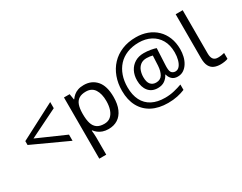

<svg xmlns="http://www.w3.org/2000/svg" viewBox="-101 -1291 2657 2108"><g transform="rotate(-30 1227.0 -237.0)"><path d="M70 -284V-333L521 -568V-490L162 -313L521 -155V-77Z M932 -546Q1031 -546 1091.5 -477Q1152 -408 1152 -269Q1152 -178 1124.5 -115.5Q1097 -53 1047.5 -21.5Q998 10 931 10Q890 10 858 -1Q826 -12 803.5 -29.5Q781 -47 765 -68H759Q761 -51 763 -25Q765 1 765 20V240H677V-536H749L761 -463H765Q781 -486 803.5 -505Q826 -524 857.5 -535Q889 -546 932 -546ZM916 -472Q862 -472 829 -451.5Q796 -431 781 -390Q766 -349 765 -286V-269Q765 -203 779 -157Q793 -111 826.5 -87Q860 -63 918 -63Q967 -63 998.5 -90Q1030 -117 1045.5 -163.5Q1061 -210 1061 -270Q1061 -362 1025.5 -417Q990 -472 916 -472Z M2048 -357Q2048 -311 2037.5 -267Q2027 -223 2005 -187.5Q1983 -152 1951 -130.5Q1919 -109 1875 -109Q1829 -109 1802.5 -135.5Q1776 -162 1770 -196H1765Q1747 -159 1712 -134Q1677 -109 1624 -109Q1548 -109 1506.5 -160Q1465 -211 1465 -295Q1465 -361 1491 -411.5Q1517 -462 1564.5 -491Q1612 -520 1677 -520Q1721 -520 1763.5 -512.5Q1806 -505 1830 -496L1820 -293Q1819 -275 1819 -267.5Q1819 -260 1819 -257Q1819 -205 1837.5 -188Q1856 -171 1881 -171Q1912 -171 1933.5 -196.5Q1955 -222 1966.5 -264.5Q1978 -307 1978 -358Q1978 -451 1940.5 -515.5Q1903 -580 1837.5 -614Q1772 -648 1689 -648Q1604 -648 1538 -621Q1472 -594 1427.5 -545Q1383 -496 1360 -429.5Q1337 -363 1337 -283Q1337 -185 1372 -116.5Q1407 -48 1474.5 -12.5Q1542 23 1640 23Q1701 23 1756.5 9.5Q1812 -4 1855 -20V48Q1812 66 1758.5 77.5Q1705 89 1640 89Q1522 89 1438 45Q1354 1 1309.5 -81.5Q1265 -164 1265 -280Q1265 -373 1294 -452.5Q1323 -532 1378 -590.5Q1433 -649 1511.5 -681.5Q1590 -714 1689 -714Q1767 -714 1832.5 -689.5Q1898 -665 1946.5 -618.5Q1995 -572 2021.5 -506Q2048 -440 2048 -357ZM1543 -293Q1543 -229 1568.5 -200Q1594 -171 1637 -171Q1693 -171 1717.5 -213Q1742 -255 1746 -322L1752 -447Q1739 -451 1719 -454Q1699 -457 1678 -457Q1629 -457 1599 -433Q1569 -409 1556 -371.5Q1543 -334 1543 -293Z M2349 10Q2305 10 2270.5 -4.5Q2236 -19 2216 -55.5Q2196 -92 2196 -157V-714H2285V-165Q2285 -117 2303.5 -93Q2322 -69 2362 -69Q2384 -69 2407.5 -72.5Q2431 -76 2444 -80V-6Q2430 1 2402.5 5.5Q2375 10 2349 10Z"/></g></svg>

Font: hexubangla05
Style: Book
Weight: 400
Designer: Jelle Bosma - Monotype Design Team
Foundry: Monotype Imaging Inc.
Version: Version 2.003